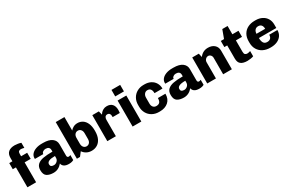

<svg xmlns="http://www.w3.org/2000/svg" viewBox="133 -1992 4880 3267"><g transform="rotate(-30 2573.0 -359.0)"><path d="M377 -707V-607Q364 -611 345 -614.5Q326 -618 315 -618Q290 -618 274 -606.5Q258 -595 258 -559V-511H377V-391H258V0H87V-391H25V-511H87V-578Q87 -655 131 -691.5Q175 -728 255 -728Q281 -728 318.5 -722Q356 -716 377 -707Z M926 -361V-137Q926 -118 934.5 -109Q943 -100 956 -100Q974 -100 994 -110V-12Q982 -4 958 3Q934 10 900 10Q841 10 807.5 -12.5Q774 -35 768 -74Q698 10 599 10Q521 10 471.5 -21Q422 -52 422 -141Q422 -211 462 -248.5Q502 -286 574 -299.5Q646 -313 759 -313V-345Q759 -377 739.5 -395Q720 -413 681 -413Q649 -413 626.5 -396.5Q604 -380 604 -360V-354H439Q438 -359 438 -370Q438 -413 467 -447.5Q496 -482 548.5 -501.5Q601 -521 670 -521H697Q809 -521 867.5 -477Q926 -433 926 -361ZM600 -154Q600 -124 617.5 -112Q635 -100 668 -100Q702 -100 730.5 -126Q759 -152 759 -192V-227Q678 -227 639 -209Q600 -191 600 -154Z M1563 -263V-252Q1563 -166 1535 -107Q1507 -48 1458.5 -19Q1410 10 1349 10Q1295 10 1252 -12.5Q1209 -35 1180 -77L1120 0H1059V-720H1230V-455Q1250 -481 1285.5 -501Q1321 -521 1368 -521Q1423 -521 1467.5 -492Q1512 -463 1537.5 -404.5Q1563 -346 1563 -263ZM1230 -309V-197Q1230 -152 1252.5 -126Q1275 -100 1310 -100Q1345 -100 1367.5 -126Q1390 -152 1390 -197V-309Q1390 -354 1367.5 -380Q1345 -406 1310 -406Q1275 -406 1252.5 -380Q1230 -354 1230 -309Z M2085 -365Q2085 -333 2081 -309H1940V-332Q1940 -359 1926 -377.5Q1912 -396 1883 -396Q1855 -396 1840 -376Q1825 -356 1825 -322V0H1657V-511H1785L1804 -436Q1810 -448 1826.5 -467.5Q1843 -487 1873.5 -504Q1904 -521 1944 -521Q2014 -521 2049.5 -480Q2085 -439 2085 -365Z M2325 -592H2154V-720H2325ZM2325 -511V0H2154V-511Z M2917 -306H2761Q2761 -356 2741 -383.5Q2721 -411 2680 -411Q2643 -411 2620 -382.5Q2597 -354 2597 -312V-195Q2597 -153 2619 -126.5Q2641 -100 2681 -100Q2726 -100 2747.5 -125Q2769 -150 2769 -205H2917Q2917 -101 2853 -45.5Q2789 10 2688 10H2666Q2596 10 2539 -21.5Q2482 -53 2450 -109.5Q2418 -166 2418 -238V-273Q2418 -345 2450.5 -401.5Q2483 -458 2539.5 -489.5Q2596 -521 2665 -521H2687Q2754 -521 2806 -494.5Q2858 -468 2887.5 -419Q2917 -370 2917 -306Z M3487 -361V-137Q3487 -118 3495.5 -109Q3504 -100 3517 -100Q3535 -100 3555 -110V-12Q3543 -4 3519 3Q3495 10 3461 10Q3402 10 3368.5 -12.5Q3335 -35 3329 -74Q3259 10 3160 10Q3082 10 3032.5 -21Q2983 -52 2983 -141Q2983 -211 3023 -248.5Q3063 -286 3135 -299.5Q3207 -313 3320 -313V-345Q3320 -377 3300.5 -395Q3281 -413 3242 -413Q3210 -413 3187.5 -396.5Q3165 -380 3165 -360V-354H3000Q2999 -359 2999 -370Q2999 -413 3028 -447.5Q3057 -482 3109.5 -501.5Q3162 -521 3231 -521H3258Q3370 -521 3428.5 -477Q3487 -433 3487 -361ZM3161 -154Q3161 -124 3178.5 -112Q3196 -100 3229 -100Q3263 -100 3291.5 -126Q3320 -152 3320 -192V-227Q3239 -227 3200 -209Q3161 -191 3161 -154Z M4104 -364V0H3933V-323Q3933 -355 3913.5 -376.5Q3894 -398 3866 -398Q3836 -398 3813.5 -374Q3791 -350 3791 -317V0H3620V-511H3749L3766 -436Q3829 -521 3932 -521Q4009 -521 4056.5 -479Q4104 -437 4104 -364Z M4409 -674V-511H4529V-391H4409V-169Q4409 -129 4424.5 -114.5Q4440 -100 4466 -100Q4478 -100 4497 -104Q4516 -108 4528 -113V-10Q4507 -1 4470.5 4.5Q4434 10 4407 10Q4325 10 4281.5 -22.5Q4238 -55 4238 -132V-391H4182V-511H4245L4305 -674Z M5110 -299V-230H4768Q4768 -167 4789.5 -133.5Q4811 -100 4859 -100Q4902 -100 4925 -123.5Q4948 -147 4948 -191H5109Q5109 -129 5078 -83.5Q5047 -38 4992.5 -14Q4938 10 4869 10H4854Q4778 10 4718 -20Q4658 -50 4623.5 -106.5Q4589 -163 4589 -241V-270Q4589 -348 4622.5 -405Q4656 -462 4715.5 -491.5Q4775 -521 4850 -521H4871Q4940 -521 4994.5 -493.5Q5049 -466 5079.5 -415.5Q5110 -365 5110 -299ZM4768 -313H4939Q4939 -360 4918 -385.5Q4897 -411 4855 -411Q4816 -411 4793 -384.5Q4770 -358 4768 -313Z"/></g></svg>

Font: Chivo ExtraBold
Style: Regular
Weight: 800
Designer: Hector Gatti
Foundry: Omnibus-Type
Version: Version 1.007